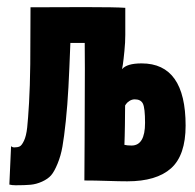

<svg xmlns="http://www.w3.org/2000/svg" viewBox="-20 -517 558 550"><path d="M366.2 -232.4Q357.9 -232.4 351.1 -228Q344.2 -223.6 341.3 -219.2L338.4 -214.8Q337.9 -146.5 337.2 -127Q336.4 -107.4 336.4 -102.1Q344.2 -100.1 356.9 -100.1Q395.5 -100.1 395.5 -165Q395.5 -207.5 389.4 -220Q383.3 -232.4 366.2 -232.4ZM11.7 -98.1Q16.1 -94.7 20 -94.7Q30.8 -94.7 36.6 -97.7Q42.5 -100.6 48.8 -114Q55.2 -127.4 57.9 -151.9Q60.5 -176.3 63.2 -222.4Q65.9 -268.6 66.7 -333.5Q67.4 -398.4 67.4 -496.1L218.3 -496.6H225.1Q311.5 -496.6 338.9 -494.6V-417Q338.9 -395.5 336.4 -370.8Q334 -346.2 332 -332.5L329.6 -318.8Q343.3 -335.4 385.7 -335.4Q511.7 -335.4 511.7 -157.2Q511.7 -72.3 470 -34.9Q428.2 2.4 344.7 2.4Q322.8 2.4 287.1 1.2Q251.5 0 221.7 0Q221.7 -33.7 222.4 -119.1Q223.1 -204.6 223.1 -318.8V-320.8Q223.1 -339.4 222.7 -394H181.6Q178.7 -317.4 176 -266.8Q173.3 -216.3 168.5 -170.2Q163.6 -124 158.9 -97.4Q154.3 -70.8 144.8 -47.9Q135.3 -24.9 126.2 -14.6Q117.2 -4.4 100.6 3.2Q84 10.7 67.6 12.2Q51.3 13.7 24.9 13.7Q14.2 13.7 6.8 11.7Z"/></svg>

Font: Fantasque Sans Mono
Style: Bold
Weight: 700
Monospace: yes
Designer: Jany Belluz
Version: Version 1.8.0 ; ttfautohint (v1.8.2)